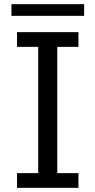

<svg xmlns="http://www.w3.org/2000/svg" viewBox="-20 -880 460 925"><path d="M62 -725.1H357.9V-654.3H255.9V-45.9H357.9V24.9H62V-45.9H164.1V-654.3H62ZM35.2 -859.9H385.3V-803.7H35.2Z"/></svg>

Font: FORM UDPGothic
Style: Regular
Weight: 400
Foundry: Pronama LLC
Version: Version 1.05101